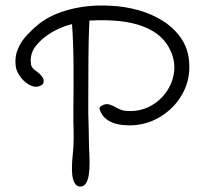

<svg xmlns="http://www.w3.org/2000/svg" viewBox="-20 -615 766 709"><path d="M275 74Q257 73 249.5 45Q242 17 249 -48Q252 -74 252 -107Q252 -140 251 -163Q251 -168 251 -173Q251 -178 251 -181Q251 -189 251 -196.5Q251 -204 251 -212Q252 -293 251.5 -374.5Q251 -456 246 -526Q211 -518 174.5 -497.5Q138 -477 114 -447.5Q90 -418 94 -382Q95 -364 113 -353Q153 -324 137 -304V-303Q117 -289 95 -298.5Q73 -308 57.5 -328.5Q42 -349 39 -365Q33 -402 45.5 -432.5Q58 -463 80.5 -486.5Q103 -510 123 -526Q168 -562 237.5 -580Q307 -598 384 -594Q439 -592 491 -577.5Q543 -563 585 -535.5Q627 -508 652.5 -468Q678 -428 679 -374Q681 -315 651.5 -264.5Q622 -214 571.5 -183.5Q521 -153 460 -152Q364 -152 347 -215L350 -221Q368 -234 383 -229.5Q398 -225 411 -217Q418 -213 426 -210Q434 -207 441 -206Q487 -201 525.5 -218.5Q564 -236 589.5 -269Q615 -302 622 -343Q629 -384 611 -425Q556 -553 310 -539Q307 -471 306.5 -396.5Q306 -322 306 -245Q306 -233 306 -220Q306 -207 306 -194Q307 -170 307.5 -139.5Q308 -109 308.5 -83.5Q309 -58 310 -47Q313 20 304 47.5Q295 75 275 74Z"/></svg>

Font: Yuji Hentaigana Akari
Style: Regular
Weight: 400
Designer: Kataoka Yuji
Foundry: Kinuta Font Factory
Version: Version 3.002